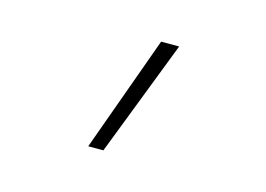

<svg xmlns="http://www.w3.org/2000/svg" viewBox="-56 -209 712 514"><g transform="rotate(15 300.0 48.5)"><path d="M219 209 335 -112H385L261 209Z"/></g></svg>

Font: Iosevka Curly Slab XLtEx
Style: Regular
Weight: 200
Width: 7
Monospace: yes
Designer: Belleve Invis
Foundry: Belleve Invis
Version: Version 11.1.0; ttfautohint (v1.8.3)